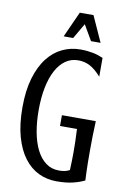

<svg xmlns="http://www.w3.org/2000/svg" viewBox="-96 -925 654 992"><g transform="rotate(10 231.0 -428.5)"><path d="M241.2 -330.1H418.9Q417 -290 416.3 -251.5Q415.5 -212.9 415.5 -177.7Q415.5 -142.6 415.8 -113.5Q416 -84.5 417 -63.5Q418 -38.6 418.9 -19Q394 -6.3 358.4 2.4Q322.8 11.2 272 11.2Q221.2 11.2 177.7 -9.8Q134.3 -30.8 102.1 -73.5Q69.8 -116.2 51.5 -181.4Q33.2 -246.6 33.2 -335Q33.2 -423.3 52.5 -488.5Q71.8 -553.7 105 -596.4Q138.2 -639.2 182.4 -660.2Q226.6 -681.2 276.4 -681.2Q296.9 -681.2 313.5 -679.4Q330.1 -677.7 344.5 -674.8Q358.9 -671.9 371.6 -667.5Q384.3 -663.1 396.5 -658.2V-559.6Q364.7 -595.2 336.7 -609.6Q308.6 -624 275.9 -624Q238.3 -624 209 -603.3Q179.7 -582.5 159.4 -544.4Q139.2 -506.3 128.7 -453.4Q118.2 -400.4 118.2 -335.9Q118.2 -273.4 127.9 -220.5Q137.7 -167.5 157.2 -128.7Q176.8 -89.8 206.3 -67.9Q235.8 -45.9 275.4 -45.9Q292.5 -45.9 305.4 -48.6Q318.4 -51.3 331.1 -58.1Q331.5 -68.8 332 -83Q332.5 -95.2 333 -112.5Q333.5 -129.9 333.5 -152.8Q333.5 -177.7 332.8 -208Q332 -238.3 330.1 -273.4H241.2ZM322.8 -732.9 275.9 -813.5 229 -732.9H179.2L240.2 -867.7H312L373 -732.9Z"/></g></svg>

Font: Crushed
Style: Regular
Weight: 400
Width: 3
Designer: Astigmatic (AOETI)
Foundry: Astigmatic (AOETI)
Version: Version 001.000